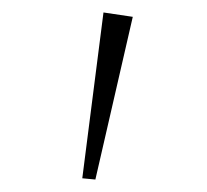

<svg xmlns="http://www.w3.org/2000/svg" viewBox="-20 -761 332 308"><path d="M193 -734 133 -473 112 -475 146 -741Z"/></svg>

Font: BioRhyme Expanded ExtraLight
Style: Regular
Weight: 275
Width: 7
Designer: Aoife Mooney
Foundry: Aoife Mooney Type
Version: Version 1.001